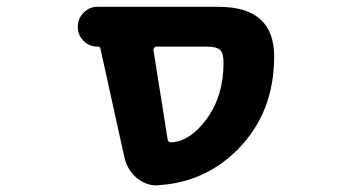

<svg xmlns="http://www.w3.org/2000/svg" viewBox="-20 -569 1040 570"><path d="M453.1 -19.5Q449.2 -18.6 445.3 -18.6Q413.1 -18.6 386.7 -40Q358.4 -63.5 349.6 -100.6L278.3 -423.8Q277.3 -430.7 270.5 -430.7H269.5Q245.1 -430.7 228 -447.8Q210.9 -464.8 210.9 -489.3Q210.9 -513.7 228 -531.2Q245.1 -548.8 269.5 -548.8H628.9Q793.9 -548.8 793.9 -401.4Q793.9 -318.4 767.1 -249.5Q740.2 -180.7 687 -126.5Q633.8 -72.3 566.4 -44.9Q513.7 -23.4 453.1 -19.5ZM592.8 -214.8Q643.6 -284.2 643.6 -381.8Q643.6 -411.1 633.3 -420.9Q623 -430.7 592.8 -430.7H444.3Q440.4 -430.7 438 -427.7Q435.5 -424.8 435.5 -420.9L477.5 -156.2Q478.5 -146.5 488.3 -146.5Q488.3 -146.5 489.3 -146.5Q543.9 -149.4 592.8 -214.8Z"/></svg>

Font: Rounded-X Mgen+ 1mn bold
Style: Bold
Weight: 700
Designer: [Source Han Sans]
Ryoko NISHIZUKA  (kana & ideographs); Paul D. Hunt (Latin, Greek & Cyrillic); Wenlong ZHANG  (bopomofo
Version: Version 1.059.20150602